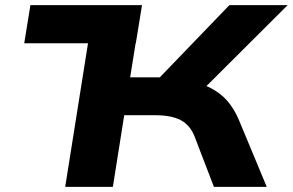

<svg xmlns="http://www.w3.org/2000/svg" viewBox="-20 -725 1136 745"><path d="M74 -557 98 -705H531L507 -557ZM233 0 345 -705H530L485 -425H629L579 -403L870 -705H1096L757 -367L688 -417Q750 -407 792.5 -386Q835 -365 862.5 -333Q890 -301 908 -257L1015 0H810L734 -198Q716 -241 680 -259.5Q644 -278 580 -278H462L418 0Z"/></svg>

Font: Nunito Sans 7pt Expanded ExtraBold
Style: Italic
Weight: 800
Width: 7
Italic angle: -9°
Designer: Vernon Adams
Foundry: Vernon Adams
Version: Version 3.101;gftools[0.9.27]